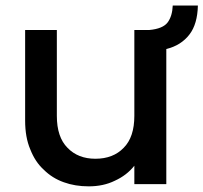

<svg xmlns="http://www.w3.org/2000/svg" viewBox="-20 -658 727 686"><path d="M687 -638.2Q685.5 -572.3 657.2 -535.2Q627 -495.6 574.2 -482.9V0H460V-65.9Q433.1 -31.7 390.1 -12.2Q349.6 7.8 296.9 7.8Q248 7.8 208 -6.8Q166.5 -21.5 136.2 -51.8Q105.5 -79.6 87.9 -125Q69.8 -167.5 69.8 -227.1V-550.8H183.1V-244.1Q183.1 -168 221.2 -129.9Q258.8 -90.8 320.8 -90.8Q384.3 -90.8 421.9 -129.9Q460 -168 460 -244.1V-550.8H513.2Q562 -555.2 579.1 -578.1Q595.7 -600.6 597.2 -638.2Z"/></svg>

Font: PoppinsZ Medium
Style: Regular
Weight: 500
Designer: Ninad Kale (Devanagari), Jonny Pinhorn (Latin)
Foundry: Indian Type Foundry
Version: Version 3.002;FEAKit 1.0